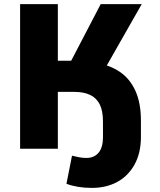

<svg xmlns="http://www.w3.org/2000/svg" viewBox="-20 -725 779 936"><path d="M428 191Q392 191 361.5 186Q331 181 304 171L331 34Q347 38 365 41.5Q383 45 401 45Q439 45 460.5 19.5Q482 -6 482 -57V-132Q482 -185 466 -216.5Q450 -248 419 -262.5Q388 -277 343 -277H262V0H78V-705H262V-429H353L313 -402L471 -705H671L478 -366L444 -419Q513 -409 563 -375.5Q613 -342 640 -282.5Q667 -223 667 -137V-58Q667 21 636 77Q605 133 551.5 162Q498 191 428 191Z"/></svg>

Font: Nunito Sans 7pt SemiCondensed Black
Style: Regular
Weight: 900
Width: 4
Designer: Vernon Adams
Foundry: Vernon Adams
Version: Version 3.101;gftools[0.9.27]